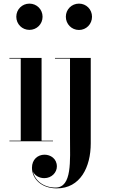

<svg xmlns="http://www.w3.org/2000/svg" viewBox="-20 -780 626 1060"><path d="M70 -687.5C70 -647 102 -615 142.5 -615C183 -615 215 -647 215 -687.5C215 -728 183 -760 142.5 -760C102 -760 70 -728 70 -687.5ZM343.5 -687.5C343.5 -647 375.5 -614.5 416 -614.5C456.5 -614.5 488 -647 488 -687.5C488 -728 456.5 -760 416 -760C375.5 -760 343.5 -728 343.5 -687.5ZM32 -3.5V0H272.5V-3.5H209.5V-460H32V-456.5H94.5V-3.5ZM481 -460H283.5V-456.5H366.5V-20.5C366.5 106.5 379 255.5 286.5 255.5C222 255.5 173.5 218.5 162.5 168C172.5 189.5 197 203.5 224.5 203.5C265.5 203.5 294 172 294 139C294 95.5 258.5 74 226 74C188 74 156.5 101 156.5 146C156.5 207.5 208.5 260 293.5 260C423.5 260 481 142.5 481 11.5Z"/></svg>

Font: Bodoni* 48pt Medium
Style: Regular
Weight: 500
Version: Version 2.3